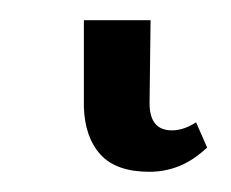

<svg xmlns="http://www.w3.org/2000/svg" viewBox="-20 52 229 190"><path d="M128 222Q95 222 79.5 205Q64 188 63 158V72H129L128 154Q128 181 150 181Q156 181 162 179Q168 177 174 173L185 198Q171 211 157 216.5Q143 222 128 222Z"/></svg>

Font: Noto Serif ExtraCondensed Light
Style: Regular
Weight: 300
Width: 2
Designer: Monotype Design Team
Foundry: Monotype Imaging Inc.
Version: Version 2.014; ttfautohint (v1.8.4.7-5d5b)